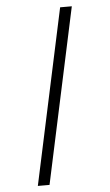

<svg xmlns="http://www.w3.org/2000/svg" viewBox="-57 -738 514 900"><g transform="rotate(-5 200.0 -287.5)"><path d="M261 -700H316L139 125H84Z"/></g></svg>

Font: Epunda Slab Light
Style: Italic
Weight: 300
Italic angle: -12°
Designer: Simon Atzbach
Foundry: typofactur
Version: Version 1.102